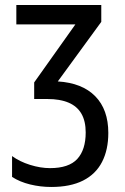

<svg xmlns="http://www.w3.org/2000/svg" viewBox="-20 -734 497 764"><path d="M383 -714V-647L210 -410Q307 -404 359 -351Q411 -298 411 -205Q411 -138 386 -89.5Q361 -41 310.5 -15.5Q260 10 184 10Q141 10 100 0Q59 -10 28 -30V-113Q58 -91 99.5 -78Q141 -65 179 -65Q254 -65 287.5 -101.5Q321 -138 321 -207Q321 -252 304 -281.5Q287 -311 253 -325.5Q219 -340 169 -340H116V-406L280 -637H45V-714Z"/></svg>

Font: Noto Sans Display Condensed
Style: Regular
Weight: 400
Width: 3
Designer: Monotype Design Team
Foundry: Monotype Imaging Inc.
Version: Version 2.003